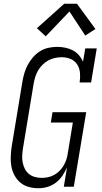

<svg xmlns="http://www.w3.org/2000/svg" viewBox="-20 -992 540 1020"><path d="M184 8Q157 8 132 1Q107 -6 88 -22Q69 -38 57 -60.5Q45 -83 40.5 -108Q36 -133 37 -159.5Q38 -186 42 -213L99 -558Q103 -581 109.5 -603.5Q116 -626 127.5 -647.5Q139 -669 155.5 -688Q172 -707 193 -720Q214 -733 237.5 -738Q261 -743 284 -743Q306 -743 327.5 -738.5Q349 -734 367 -724.5Q385 -715 399 -699Q413 -683 421 -664L433 -735H494L464 -554H403Q407 -579 405 -604Q403 -629 390.5 -649Q378 -669 355.5 -678.5Q333 -688 308 -688H307Q290 -688 271.5 -684Q253 -680 236.5 -671Q220 -662 206 -648Q192 -634 182.5 -618Q173 -602 167.5 -584Q162 -566 159 -549L102 -204Q99 -185 98 -166Q97 -147 100.5 -129Q104 -111 112 -95Q120 -79 133.5 -68Q147 -57 165 -52Q183 -47 202 -47Q218 -47 235 -50.5Q252 -54 267.5 -62.5Q283 -71 296 -84Q309 -97 318 -112.5Q327 -128 332.5 -144.5Q338 -161 340 -177L367 -341H250L259 -396H438L372 0H319L336 -103Q326 -80 311.5 -58.5Q297 -37 276.5 -21.5Q256 -6 232 1Q208 8 184 8ZM223 -799 176 -842 321 -972H389L487 -838L433 -803L349 -931Z"/></svg>

Font: Iosevka Slab Light
Style: Italic
Weight: 300
Italic angle: -9°
Monospace: yes
Designer: Belleve Invis
Foundry: Belleve Invis
Version: Version 11.1.1; ttfautohint (v1.8.3)